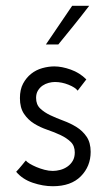

<svg xmlns="http://www.w3.org/2000/svg" viewBox="-20 -637 372 665"><path d="M279 -362 249 -323Q241 -334 217.5 -343.5Q194 -353 170 -353Q160 -353 148.5 -350Q137 -347 127.5 -340.5Q118 -334 111.5 -323.5Q105 -313 105 -298Q105 -275 119 -261.5Q133 -248 154 -238Q175 -228 199.5 -219Q224 -210 245 -197Q266 -184 280 -163.5Q294 -143 294 -111Q294 -61 260 -26.5Q226 8 163 8Q129 8 93.5 -4Q58 -16 36 -42Q40 -46 46 -53Q52 -60 57 -66Q62 -72 65.5 -76.5Q69 -81 70 -81Q73 -76 83 -70Q93 -64 106 -58.5Q119 -53 134 -49Q149 -45 163 -45Q175 -45 188.5 -48.5Q202 -52 213.5 -60Q225 -68 232 -80Q239 -92 239 -109Q239 -132 225 -145.5Q211 -159 190 -169Q169 -179 144 -187.5Q119 -196 98 -209Q77 -222 63 -243Q49 -264 49 -297Q49 -327 60 -347.5Q71 -368 88 -381.5Q105 -395 126.5 -401Q148 -407 168 -407Q194 -407 225 -396Q256 -385 279 -362ZM139 -483 230 -617H289Q263 -583 236 -549.5Q209 -516 182 -483Z"/></svg>

Font: Josefin Sans
Style: Regular
Weight: 400
Designer: Santiago Orozco
Foundry: Typemade
Version: Version 1.0